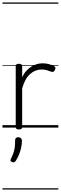

<svg xmlns="http://www.w3.org/2000/svg" viewBox="-20 -1030 491 1550"><path d="M132 15Q119 15 113 10.5Q107 6 107 -4V-496Q107 -506 113 -510.5Q119 -515 132 -515Q146 -515 152.5 -510.5Q159 -506 159 -496V-407Q174 -438 193.5 -459Q213 -480 235 -493.5Q257 -507 280 -513Q303 -519 324 -519Q352 -519 378 -511.5Q404 -504 418 -495Q426 -490 427.5 -483Q429 -476 422 -463Q417 -453 410 -450.5Q403 -448 394 -451Q381 -456 360.5 -462.5Q340 -469 316 -469Q291 -469 267.5 -460Q244 -451 223 -432.5Q202 -414 186 -385Q170 -356 159 -316V-4Q159 6 152.5 10.5Q146 15 132 15ZM77 278Q66 274 64.5 267.5Q63 261 70 248Q82 223 89 203Q96 183 99 160Q102 137 102 102Q102 91 108 84.5Q114 78 127 78Q142 78 149.5 86Q157 94 157 106Q157 133 151 161Q145 189 134.5 215.5Q124 242 109 266Q102 276 95 279.5Q88 283 77 278ZM0 490H451V500H0ZM0 -20H451V0H0ZM0 -505H451V-500H0ZM0 -1010H451V-1000H0Z"/></svg>

Font: Playwrite ES Guides
Style: Regular
Weight: 400
Designer: Veronika Burian, José Scaglione
Foundry: TypeTogether
Version: Version 1.003